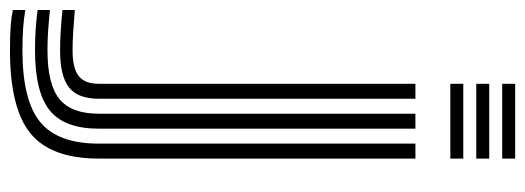

<svg xmlns="http://www.w3.org/2000/svg" viewBox="-451 -486 1053 385"><g transform="rotate(90 75.5 -293.5)"><path d="M51 -774V-800H201V-774ZM51 -670V-696H201V-670ZM51 -722V-748H201V-722ZM-16 213Q-46.5 213 -64.9 211.6Q-83.2 210.2 -97 207.2V182.2Q-80 185.2 -61 186.6Q-42 188 -16 188Q84.2 188 127.6 152.5Q171 117 171 35V-600H201V35Q201 130.5 150.6 171.8Q100.2 213 -16 213ZM-16 162.8Q-39.5 162.8 -58.2 161.5Q-77 160.2 -97 157.5V132.8Q-74.2 135.2 -55.2 136.5Q-36.2 137.8 -16 137.8Q52 137.8 81.5 113.9Q111 90 111 35V-600H141V35Q141 103.5 104.6 133.1Q68.2 162.8 -16 162.8ZM-16 112.5Q-33 112.5 -52.4 111.4Q-71.8 110.2 -97 107.8V83Q-73 85 -53.2 86.2Q-33.5 87.5 -16 87.5Q19.8 87.5 35.4 75.2Q51 63 51 35V-600H81V35Q81 76.5 58.5 94.5Q36 112.5 -16 112.5Z"/></g></svg>

Font: Big Shoulders Inline Text Thin Black
Style: Regular
Weight: 900
Version: Version 2.002